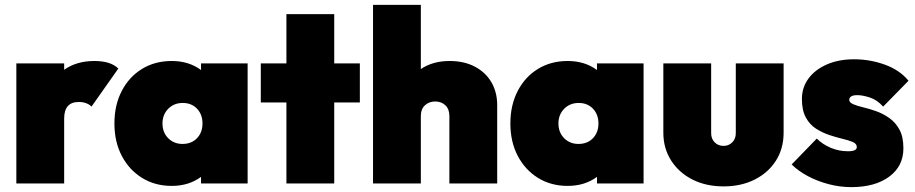

<svg xmlns="http://www.w3.org/2000/svg" viewBox="-20 -752 3751 787"><path d="M47 0V-492H243V-466Q294 -502 367 -502Q434 -502 465 -471L355 -315Q348 -323 334.5 -328.5Q321 -334 303 -334Q243 -334 243 -266V0Z M684 10Q615 10 562 -23Q509 -56 479 -113.5Q449 -171 449 -246Q449 -321 479 -379Q509 -437 562 -469.5Q615 -502 684 -502Q754 -502 804 -465V-492H995V0H804V-27Q754 10 684 10ZM728 -162Q765 -162 787.5 -185.5Q810 -209 810 -246Q810 -283 787.5 -306.5Q765 -330 729 -330Q693 -330 669.5 -306Q646 -282 646 -246Q646 -209 669.5 -185.5Q693 -162 728 -162Z M1154 0V-332H1049V-492H1154V-694H1350V-492H1455V-332H1350V0Z M1509 0V-732H1705V-469Q1754 -502 1823 -502Q1883 -502 1927 -478.5Q1971 -455 1994.5 -414.5Q2018 -374 2018 -321V0H1822V-276Q1822 -305 1805.5 -320.5Q1789 -336 1764 -336Q1739 -336 1722 -320.5Q1705 -305 1705 -276V0Z M2307 10Q2238 10 2185 -23Q2132 -56 2102 -113.5Q2072 -171 2072 -246Q2072 -321 2102 -379Q2132 -437 2185 -469.5Q2238 -502 2307 -502Q2377 -502 2427 -465V-492H2618V0H2427V-27Q2377 10 2307 10ZM2351 -162Q2388 -162 2410.5 -185.5Q2433 -209 2433 -246Q2433 -283 2410.5 -306.5Q2388 -330 2352 -330Q2316 -330 2292.5 -306Q2269 -282 2269 -246Q2269 -209 2292.5 -185.5Q2316 -162 2351 -162Z M2946 12Q2874 12 2818.5 -16Q2763 -44 2731 -94Q2699 -144 2699 -208V-492H2895V-206Q2895 -183 2909.5 -168.5Q2924 -154 2946 -154Q2967 -154 2981.5 -168.5Q2996 -183 2996 -206V-492H3192V-208Q3192 -143 3160.5 -93.5Q3129 -44 3073.5 -16Q3018 12 2946 12Z M3469 15Q3423 15 3377 3Q3331 -9 3291.5 -30Q3252 -51 3225 -78L3328 -184Q3352 -160 3385.5 -146Q3419 -132 3456 -132Q3492 -132 3492 -149Q3492 -163 3475.5 -170Q3459 -177 3433.5 -183Q3408 -189 3379.5 -198.5Q3351 -208 3325 -224.5Q3299 -241 3283 -270.5Q3267 -300 3267 -346Q3267 -393 3293.5 -429.5Q3320 -466 3368.5 -487.5Q3417 -509 3481 -509Q3546 -509 3607 -487Q3668 -465 3704 -421L3600 -315Q3575 -343 3545 -352.5Q3515 -362 3495 -362Q3476 -362 3468.5 -356.5Q3461 -351 3461 -343Q3461 -332 3477 -325Q3493 -318 3518.5 -312Q3544 -306 3572 -296Q3600 -286 3625.5 -268Q3651 -250 3667 -220.5Q3683 -191 3683 -144Q3683 -71 3625 -28Q3567 15 3469 15Z"/></svg>

Font: Outfit Black
Style: Regular
Weight: 900
Designer: Rodrigo Fuenzalida
Foundry: fragTYPE
Version: Version 1.100; ttfautohint (v1.8.4.7-5d5b)